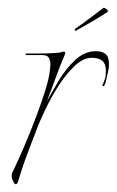

<svg xmlns="http://www.w3.org/2000/svg" viewBox="-20 -463 301 495"><path d="M21 12Q18 12 15.5 7Q13 2 12 0Q11 -2 10.5 -5Q10 -8 10 -10Q10 -15 12.5 -20Q15 -25 17 -29Q27 -50 41.5 -83.5Q56 -117 70.5 -155Q85 -193 96 -227.5Q107 -262 109 -285Q109 -288 109.5 -291Q110 -294 110 -297Q110 -307 106 -314Q102 -321 89 -321H48Q45 -321 46 -323Q47 -325 48 -325Q56 -325 76.5 -325Q97 -325 116 -326Q135 -327 140 -329Q141 -329 141.5 -329.5Q142 -330 143 -330Q151 -330 147 -322L135 -293L101 -202Q113 -224 131 -254.5Q149 -285 173.5 -308Q198 -331 227 -331Q244 -331 252.5 -323.5Q261 -316 261 -297Q261 -290 259 -280Q257 -270 254 -258Q253 -255 252.5 -251.5Q252 -248 250 -245Q249 -241 246 -241Q243 -241 244 -243Q249 -254 251 -261Q253 -268 253 -282Q253 -314 217 -314Q195 -314 173.5 -294Q152 -274 133 -245Q114 -216 100 -187Q86 -158 79 -141Q65 -104 51.5 -69Q38 -34 27 4Q24 12 21 12ZM178 -385Q174 -382 173 -385Q172 -388 174 -389Q193 -402 211.5 -416Q230 -430 247 -443Q250 -443 254 -440Q258 -437 258 -434Q258 -433 257.5 -432.5Q257 -432 257 -432Q239 -420 215.5 -406.5Q192 -393 178 -385Z"/></svg>

Font: Explora
Style: Regular
Weight: 400
Designer: Robert E. Leuschke
Foundry: Robert E. Leuschke
Version: Version 1.010